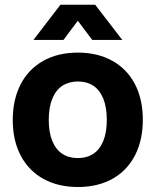

<svg xmlns="http://www.w3.org/2000/svg" viewBox="-20 -763 643 793"><path d="M32.7 -267.7Q32.7 -350.7 64.6 -413.5Q96.6 -476.3 157.4 -511Q218.3 -545.7 301.7 -545.7Q382 -545.7 442.7 -512.6Q503.4 -479.4 536.6 -416.8Q569.9 -354.1 569.9 -268Q569.9 -185 538.1 -122.4Q506.3 -59.7 445.6 -25.1Q384.9 9.4 301.7 9.4Q221.1 9.4 160.3 -23.7Q99.4 -56.9 66.1 -119.4Q32.7 -181.9 32.7 -267.7ZM421.1 -268Q421.1 -319.9 406.6 -355.6Q392.1 -391.3 365.4 -408.9Q338.7 -426.4 301.7 -426.4Q265 -426.4 238 -409Q211 -391.6 196.2 -355.9Q181.4 -320.1 181.4 -267.7Q181.4 -216.1 196.1 -180.6Q210.7 -145 237.6 -127.6Q264.4 -110.1 301.4 -110.1Q338.1 -110.1 364.9 -127.4Q391.6 -144.7 406.4 -180.3Q421.1 -215.9 421.1 -268ZM229.7 -743.4H373.1L485 -598.1H361L301.4 -677.3L242.1 -598.1H118.1Z"/></svg>

Font: Mona Sans VF XLt
Style: Regular
Weight: 200
Designer: Deni Anggara
Foundry: GitHub
Version: Version 2.000;Glyphs 3.2.3 (3260)